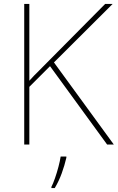

<svg xmlns="http://www.w3.org/2000/svg" viewBox="-20 -734 598 975"><path d="M558 0H524L234 -398L129 -293V0H103V-714H129V-324Q140 -337 153 -350Q166 -363 179 -376L514 -714H552L254 -417ZM317 67Q308 106 293.5 146Q279 186 258 221H241V215Q249 200 259 171.5Q269 143 277 112.5Q285 82 288 61H317Z"/></svg>

Font: Noto Sans Thaana Thin
Style: Regular
Weight: 100
Designer: David Williams
Foundry: Google Inc.
Version: Version 3.001; ttfautohint (v1.8.4.7-5d5b)